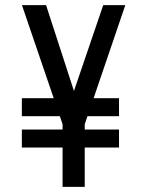

<svg xmlns="http://www.w3.org/2000/svg" viewBox="-20 -725 566 745"><path d="M64.8 -274V-344H441.8V-274ZM64.8 -152.5V-222.5H441.8V-152.5ZM223 -243 380.5 -705H466.2L308.8 -243ZM222.8 0V-243H308.8V0ZM222.8 -243 65.2 -705H158.8L308.8 -243Z"/></svg>

Font: Akshar Light
Style: Regular
Weight: 300
Designer: Tall Chai
Foundry: Tall Chai
Version: Version 1.100